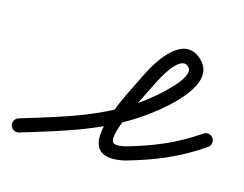

<svg xmlns="http://www.w3.org/2000/svg" viewBox="-72 -366 602 474"><g transform="rotate(15 229.0 -128.5)"><path d="M7.1 23.7C7.1 23.7 7.1 23.7 7.1 23.7C115 -9.2 221.2 -39.2 312.6 -109.1C347.2 -135.5 446.1 -216 392 -266.8C392 -266.8 392 -266.7 392.1 -266.7C392.1 -266.6 392.2 -266.6 392.2 -266.6C338.5 -318.6 285.7 -231.6 266.2 -190.5C239.4 -134 129.8 55.2 276.7 23.1C276.7 23.1 277 23 277.3 23C277.5 22.9 277.8 22.8 277.8 22.8C347.7 3 405.9 -20.6 466.9 -62.6C474.9 -68.1 476.9 -79 471.4 -86.9C465.9 -94.9 455 -96.9 447.1 -91.4C389.3 -51.6 334.4 -29.6 268.2 -10.8C268.2 -10.8 268.5 -10.9 268.7 -11C269 -11 269.3 -11.1 269.3 -11.1C262.8 -9.7 244.5 -5.9 238.5 -11.7C220.4 -29.3 281.8 -141.7 297.8 -175.5C305 -190.6 342.4 -266.1 367.8 -241.4C367.8 -241.4 367.9 -241.4 367.9 -241.3C368 -241.3 368 -241.2 368 -241.2C393.3 -217.5 303.3 -146 291.4 -136.9C203.5 -69.7 100.5 -41.4 -3.1 -9.7C-12.4 -6.9 -17.6 2.9 -14.7 12.1C-11.9 21.4 -2.1 26.6 7.1 23.7Z"/></g></svg>

Font: FRB American Cursive Guidelines
Style: Italic
Weight: 400
Italic angle: -25°
Version: Version 2.0;Modular Font Editor K font №1